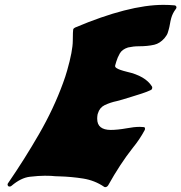

<svg xmlns="http://www.w3.org/2000/svg" viewBox="-20 -770 746 790"><path d="M412.6 0Q410.2 0 408.2 -1.5Q369.6 -27.8 321.8 -35.4Q273.9 -43 223.1 -44.4Q215.3 -44.4 208 -44.9Q191.9 -46.9 164.6 -46.9Q139.2 -46.9 102.8 -42.7Q66.4 -38.6 27.3 -5.4Q23.9 -2.4 20 -2.4Q19 -2.4 16.4 -2.9Q13.7 -3.4 12.2 -6.3Q11.2 -8.8 11.2 -11.2V-12.7L12.7 -15.6Q80.6 -114.3 140.6 -218.3Q200.7 -322.3 239.3 -428.2Q249 -454.1 256.3 -480Q279.3 -560.5 279.5 -602.3Q279.8 -644 281.2 -648.9Q282.7 -653.8 289.1 -656.7Q509.8 -750 652.3 -750Q675.8 -750 698.2 -748Q704.1 -747.1 705.6 -742.2Q706.1 -741.2 706.1 -740.2Q706.1 -738.8 705.6 -737.3Q705.1 -734.9 702.6 -731.9Q690.4 -715.8 684.6 -695.8Q681.2 -683.6 679.2 -671.1Q677.2 -658.7 673.8 -647Q672.9 -644 670.2 -635Q667.5 -626 656.7 -612.8Q637.7 -591.3 614.7 -585.9Q587.4 -579.6 550.8 -579.6Q528.8 -579.6 506.8 -574.7Q482.4 -566.9 472.9 -550Q463.4 -533.2 458.5 -516.6L454.1 -501.5Q453.6 -500 453.6 -498.5Q453.6 -493.2 460.4 -489.3Q470.7 -482.4 502.4 -474.6Q578.1 -457.5 605 -414.6Q606.4 -412.6 606.4 -409.7Q606.4 -408.2 606 -406.7L605 -403.3Q603 -396.5 520.5 -371.6Q502 -366.2 483.9 -360.4Q473.1 -356.9 460.4 -354Q434.1 -348.6 410.6 -337.4Q389.6 -327.1 382.8 -303.2L381.3 -298.3Q379.9 -289.1 379.9 -281.7Q379.9 -257.8 394.3 -246.6Q408.7 -235.4 435.5 -235.4Q463.4 -235.4 501.5 -242.2Q531.7 -248 555.2 -248Q563.5 -248 571.3 -247.1Q576.7 -246.6 576.7 -240.7Q576.7 -239.3 576.2 -236.8L575.2 -234.4Q554.2 -195.3 525.9 -161.1Q474.1 -95.2 425.3 -7.8Q420.4 0 412.6 0Z"/></svg>

Font: Weird Comic
Style: Italic
Weight: 400
Italic angle: -16°
Designer: GGBotNet
Foundry: GGBotNet
Version: 0.80